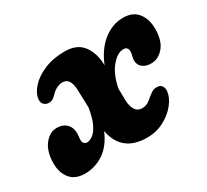

<svg xmlns="http://www.w3.org/2000/svg" viewBox="-106 -641 879 816"><g transform="rotate(-30 333.5 -233.0)"><path d="M403 -347V-343.5Q429.5 -409 474.2 -444.2Q519 -479.5 571.5 -479.5Q619 -479.5 643 -449Q667 -418.5 667 -372Q667.5 -314 641.5 -282.5Q615.5 -251 579 -251Q553.5 -251 537.5 -263.8Q521.5 -276.5 521.5 -299Q521.5 -306.5 524.8 -318.2Q528 -330 528 -339.5Q528 -363 505.5 -363Q477.5 -363 447.8 -328.8Q418 -294.5 404.5 -229L405.5 -169.5Q406.5 -139 418.2 -122.2Q430 -105.5 449 -105.5Q467 -105.5 478.5 -112.2Q490 -119 504 -131.5Q518 -142.5 526.5 -147.5Q535 -152.5 551.5 -152Q564.5 -152 572 -142Q579.5 -132 578.5 -116.5Q575.5 -86.5 551.8 -56.5Q528 -26.5 490.2 -6.5Q452.5 13.5 407.5 13.5Q283.5 13.5 261.5 -102.5Q236.5 -42.5 194 -14.2Q151.5 14 102.5 14Q54 14 30 -15.8Q6 -45.5 6.5 -91.5Q7 -149 32.8 -182Q58.5 -215 94 -215Q123 -215 140.5 -197.5Q158 -180 158 -150.5Q158 -143 156.8 -136.2Q155.5 -129.5 155.5 -120Q155.5 -107.5 162 -102Q168.5 -96.5 176 -96.5Q188 -96.5 203.5 -107.5Q219 -118.5 232.8 -146Q246.5 -173.5 254.5 -222.5L251.5 -312Q249 -370.5 211 -370.5Q198 -370.5 183.5 -363.8Q169 -357 154.5 -341.5Q147 -333.5 138.2 -328.2Q129.5 -323 116.5 -323.5Q105.5 -324 96 -332.2Q86.5 -340.5 87.5 -358.5Q90.5 -387 116 -415Q141.5 -443 185 -461.2Q228.5 -479.5 285 -479.5Q345 -479.5 373.2 -442Q401.5 -404.5 403 -347Z"/></g></svg>

Font: Fraunces 9pt SuperSoft
Style: Bold Italic
Weight: 700
Italic angle: -16°
Version: Version 1.000;[b76b70a41]